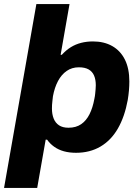

<svg xmlns="http://www.w3.org/2000/svg" viewBox="-37 -744 689 950"><path d="M-17 186 143 -724H307L263 -473H269Q290 -496 313.5 -510.5Q337 -525 364.5 -532Q392 -539 423 -539Q478 -539 518.5 -516Q559 -493 581 -449Q603 -405 603 -341Q603 -319 601 -296Q599 -273 595 -249Q580 -167 546.5 -108.5Q513 -50 460.5 -19Q408 12 339 12Q306 12 279 4.5Q252 -3 231 -18Q210 -33 196 -53H189L147 186ZM302 -112Q339 -112 364.5 -129.5Q390 -147 406 -179Q422 -211 430 -255Q433 -269 434 -280.5Q435 -292 436 -302.5Q437 -313 437 -322Q437 -350 428.5 -370Q420 -390 401.5 -400.5Q383 -411 353 -411Q319 -411 293 -393Q267 -375 250 -343Q233 -311 225 -268Q224 -257 222.5 -246Q221 -235 220.5 -225.5Q220 -216 220 -207Q220 -179 228.5 -157.5Q237 -136 255 -124Q273 -112 302 -112Z"/></svg>

Font: Archivo SemiBold ExtraBold
Style: Italic
Weight: 800
Italic angle: -10°
Version: Version 2.001